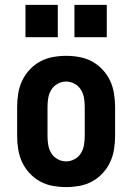

<svg xmlns="http://www.w3.org/2000/svg" viewBox="-20 -756 540 784"><path d="M250 8Q223 8 195.5 3Q168 -2 144 -15Q120 -28 101 -48.5Q82 -69 70.5 -93.5Q59 -118 54.5 -145.5Q50 -173 50 -200V-320Q50 -347 54.5 -374.5Q59 -402 70.5 -426.5Q82 -451 101 -471.5Q120 -492 144 -505Q168 -518 195.5 -523Q223 -528 250 -528Q277 -528 304.5 -523Q332 -518 356 -505Q380 -492 399 -471.5Q418 -451 429.5 -426.5Q441 -402 445.5 -374.5Q450 -347 450 -320V-200Q450 -173 445.5 -145.5Q441 -118 429.5 -93.5Q418 -69 399 -48.5Q380 -28 356 -15Q332 -2 304.5 3Q277 8 250 8ZM250 -97Q268 -97 284.5 -106Q301 -115 310.5 -130.5Q320 -146 323 -164Q326 -182 326 -200V-320Q326 -338 323 -356Q320 -374 310.5 -389.5Q301 -405 284.5 -414Q268 -423 250 -423Q232 -423 215.5 -414Q199 -405 189.5 -389.5Q180 -374 177 -356Q174 -338 174 -320V-200Q174 -182 177 -164Q180 -146 189.5 -130.5Q199 -115 215.5 -106Q232 -97 250 -97ZM284 -604V-736H416V-604ZM84 -604V-736H216V-604Z"/></svg>

Font: Iosevka SS04 Extrabold
Style: Regular
Weight: 800
Monospace: yes
Designer: Belleve Invis
Foundry: Belleve Invis
Version: Version 19.0.0; ttfautohint (v1.8.4)